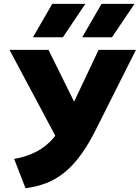

<svg xmlns="http://www.w3.org/2000/svg" viewBox="-20 -957 721 990"><path d="M111.5 13.5 53 -137.5Q119.5 -149.5 169.2 -175.8Q219 -202 257.5 -247.5Q296 -293 329 -363L488.5 -700H681L475.5 -291Q437 -213.5 397.2 -159Q357.5 -104.5 313.8 -68.8Q270 -33 220 -13.5Q170 6 111.5 13.5ZM298.5 -194.5 29 -700H230L411 -334ZM404 -765 503.5 -937H673.5L557.5 -765ZM150 -765 249.5 -937H420L304.5 -765Z"/></svg>

Font: Geologica Roman
Style: Bold
Weight: 700
Designer: Sindre Bremnes, Frode Helland
Foundry: Monokrom Skriftforlag AS
Version: Version 1.010;gftools[0.9.28]